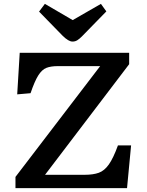

<svg xmlns="http://www.w3.org/2000/svg" viewBox="-20 -973 758 993"><path d="M60 0V-58L498 -631H279Q243 -631 220 -622Q197 -613 178 -583Q159 -553 138 -491L69 -485L82 -700H648V-641L213 -69H418Q462 -69 491 -79.5Q520 -90 543 -122.5Q566 -155 590 -221H658L637 0ZM355 -758Q334 -758 303 -789L182 -913L212 -953L356 -869L502 -953L530 -914L403 -784Q391 -772 380 -765Q369 -758 355 -758Z"/></svg>

Font: Literata 7pt Medium
Style: Regular
Weight: 500
Designer: Latin by Veronika Burian and Jose Scaglione. Greek by Irene Vlachou. Cyrillic by Vera Evstafieva.
Foundry: TypeTogether
Version: Version 3.002